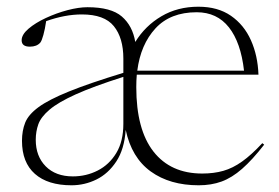

<svg xmlns="http://www.w3.org/2000/svg" viewBox="-20 -542 831 572"><path d="M224 -499Q173.5 -499 117.5 -479Q114 -455 109.2 -437.8Q104.5 -420.5 100 -415Q89.5 -403 69 -403Q44.5 -403 44.5 -422Q44.5 -439 65 -456.5Q85.5 -474 116.8 -488.5Q148 -503 181.2 -511.8Q214.5 -520.5 240.5 -520.5Q311 -520.5 343 -492.8Q375 -465 383 -417Q412.5 -465 460.8 -493.5Q509 -522 571 -522Q629 -522 668 -495Q707 -468 727.5 -422.2Q748 -376.5 750 -319.5H387.5Q386 -301.5 386 -282.5Q386 -156 437.2 -90.5Q488.5 -25 582.5 -25Q617 -25 645.2 -33Q673.5 -41 701.2 -60.8Q729 -80.5 761.5 -115.5L767 -111Q731.5 -65.5 701.2 -39Q671 -12.5 640.2 -1.2Q609.5 10 572 10Q486 10 429 -31.2Q372 -72.5 354.5 -155Q350.5 -97.5 326.5 -61Q302.5 -24.5 267.2 -7.2Q232 10 193 10Q122.5 10 84 -24Q45.5 -58 45.5 -122.5Q45.5 -152.5 55 -176.5Q64.5 -200.5 94.8 -222.8Q125 -245 185.5 -269.5Q246 -294 347.5 -325V-367.5Q347.5 -429 319.2 -464Q291 -499 224 -499ZM566 -505.5Q487.5 -505.5 443.2 -457.5Q399 -409.5 389 -331.5H707Q697.5 -415.5 662 -460.5Q626.5 -505.5 566 -505.5ZM86.5 -125.5Q86.5 -76.5 116.2 -46.5Q146 -16.5 197 -16.5Q237 -16.5 271.2 -34Q305.5 -51.5 326.5 -86.2Q347.5 -121 347.5 -173V-313Q258 -284.5 205.5 -260.8Q153 -237 127.5 -215.2Q102 -193.5 94.2 -171.8Q86.5 -150 86.5 -125.5Z"/></svg>

Font: Newsreader Display ExtraLight
Style: Regular
Weight: 275
Designer: Hugues Gentile
Foundry: Production Type
Version: Version 1.002